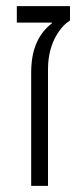

<svg xmlns="http://www.w3.org/2000/svg" viewBox="-20 -608 265 628"><path d="M82 0H137V-382C137 -475 184 -526 209 -541V-588H35V-534H150V-532C110 -501 82 -453 82 -371Z"/></svg>

Font: Noto Sans Hebrew Condensed Light
Style: Regular
Weight: 300
Width: 3
Designer: Monotype Design Team
Foundry: Monotype Imaging Inc.
Version: Version 2.004